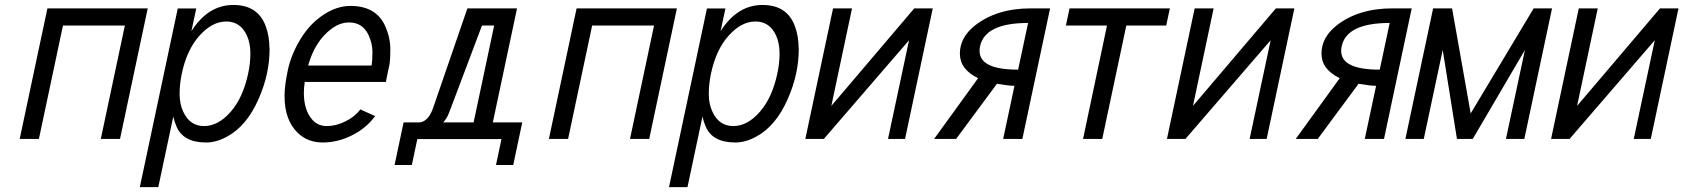

<svg xmlns="http://www.w3.org/2000/svg" viewBox="-20 -558 6760 771"><path d="M170.4 -524.4H573.2L461.9 0H384.8L481.4 -455.6H232.9L136.2 0H59.1Z M1062 -366.2 1062.5 -360.4Q1062.5 -260.7 1018.6 -161.1Q971.2 -52.2 891.6 -9.3Q848.6 14.2 807.6 14.2Q715.3 14.2 688.5 -50.8Q680.7 -68.4 675.8 -89.8L615.7 193.4H541.5L693.8 -523.9H768.1L748.5 -432.6Q815.4 -538.1 917 -538.1Q1015.6 -538.1 1046.9 -453.1Q1061.5 -414.1 1062 -366.2ZM976.6 -263.2Q985.4 -303.2 985.4 -344Q985.4 -384.8 971.2 -416Q945.3 -471.7 888.7 -471.7Q832 -471.7 781 -414.8Q730 -357.9 710 -262.2Q701.2 -220.7 701.2 -180.4Q701.2 -140.1 716.3 -108.4Q742.7 -51.8 799.6 -51.8Q856.4 -51.8 906.2 -108.9Q956.1 -166 976.6 -263.2Z M1217.3 -294.9H1472.2Q1475.6 -315.9 1475.6 -349.4Q1475.6 -382.8 1460 -417Q1436.5 -467.8 1381.8 -467.8Q1344.7 -467.8 1310.5 -441.9Q1245.1 -393.1 1217.3 -294.9ZM1203.6 -229Q1200.2 -202.6 1200.2 -184.6Q1200.2 -116.7 1233.4 -78.1Q1255.9 -51.8 1292.5 -51.8Q1329.1 -51.8 1367.2 -70.6Q1405.3 -89.4 1427.2 -118.7L1486.3 -91.8Q1451.2 -43.5 1393.6 -14.6Q1335.9 14.2 1275.9 14.2Q1215.8 14.2 1175.8 -24.4Q1122.6 -75.7 1122.6 -172.4Q1122.6 -214.8 1136.2 -278.1Q1149.9 -341.3 1187.3 -402.1Q1224.6 -462.9 1278.6 -498.5Q1332.5 -534.2 1387.2 -534.2Q1490.7 -534.2 1526.9 -453.1Q1547.4 -406.7 1547.4 -360.8Q1547.4 -314.9 1543.2 -294.7Q1539.1 -274.4 1538.1 -271.5Q1533.7 -252.9 1532 -241.7Q1530.3 -230.5 1529.8 -229Z M1959 -66.4H2077.1L2041 104.5H1971.7L1993.7 0.5H1655.8L1633.8 104.5H1564.5L1600.6 -66.4H1665.5Q1700.7 -70.8 1719.7 -126L1856.9 -524.4H2056.2ZM1759.8 -66.4H1881.8L1964.4 -455.6H1915.5L1796.9 -141.1Q1779.3 -93.3 1773.4 -84.5Q1767.6 -75.7 1759.8 -66.4Z M2295.4 -524.4H2698.2L2586.9 0H2509.8L2606.4 -455.6H2357.9L2261.2 0H2184.1Z M3187 -366.2 3187.5 -360.4Q3187.5 -260.7 3143.6 -161.1Q3096.2 -52.2 3016.6 -9.3Q2973.6 14.2 2932.6 14.2Q2840.3 14.2 2813.5 -50.8Q2805.7 -68.4 2800.8 -89.8L2740.7 193.4H2666.5L2818.8 -523.9H2893.1L2873.5 -432.6Q2940.4 -538.1 3042 -538.1Q3140.6 -538.1 3171.9 -453.1Q3186.5 -414.1 3187 -366.2ZM3101.6 -263.2Q3110.4 -303.2 3110.4 -344Q3110.4 -384.8 3096.2 -416Q3070.3 -471.7 3013.7 -471.7Q2957 -471.7 2906 -414.8Q2855 -357.9 2835 -262.2Q2826.2 -220.7 2826.2 -180.4Q2826.2 -140.1 2841.3 -108.4Q2867.7 -51.8 2924.6 -51.8Q2981.4 -51.8 3031.2 -108.9Q3081.1 -166 3101.6 -263.2Z M3325.2 -524.4H3401.4L3318.4 -132.8L3651.4 -524.4H3725.6L3614.3 0H3545.9L3630.4 -396.5L3288.1 0H3213.9Z M4068.4 -278.3 4108.4 -465.8Q3935.5 -465.8 3915.5 -372.1Q3913.6 -363.8 3913.6 -353.5Q3913.6 -278.3 4068.4 -278.3ZM3907.7 -244.1Q3834.5 -279.3 3834.5 -342.8Q3834.5 -406.7 3893.1 -454.1Q3981 -524.4 4119.6 -524.4H4196.8L4085.4 0H4008.3L4053.7 -213.4Q4030.8 -213.4 3983.4 -221.7L3819.3 0H3731Z M4274.9 -524.4H4677.7L4663.1 -455.6H4502.9L4406.2 0H4329.1L4425.3 -455.6H4260.3Z M4777.3 -524.4H4853.5L4770.5 -132.8L5103.5 -524.4H5177.7L5066.4 0H4998L5082.5 -396.5L4740.2 0H4666Z M5520.5 -278.3 5560.5 -465.8Q5387.7 -465.8 5367.7 -372.1Q5365.7 -363.8 5365.7 -353.5Q5365.7 -278.3 5520.5 -278.3ZM5359.9 -244.1Q5286.6 -279.3 5286.6 -342.8Q5286.6 -406.7 5345.2 -454.1Q5433.1 -524.4 5571.8 -524.4H5648.9L5537.6 0H5460.4L5505.9 -213.4Q5482.9 -213.4 5435.5 -221.7L5271.5 0H5183.1Z M5623.5 0 5734.9 -524.4H5811L5885.7 -102.5L6138.7 -524.4H6212.4L6101.1 0H6027.3L6103.5 -357.4L5894 0H5830.6L5773.4 -357.4L5697.3 0Z M6319.8 -524.4H6396L6313 -132.8L6646 -524.4H6720.2L6608.9 0H6540.5L6625 -396.5L6282.7 0H6208.5Z"/></svg>

Font: Tuffy
Style: Italic
Weight: 400
Italic angle: -12°
Designer: Thatcher Ulrich, Karoly Barta and Michael Everson
Version: Version 001.271